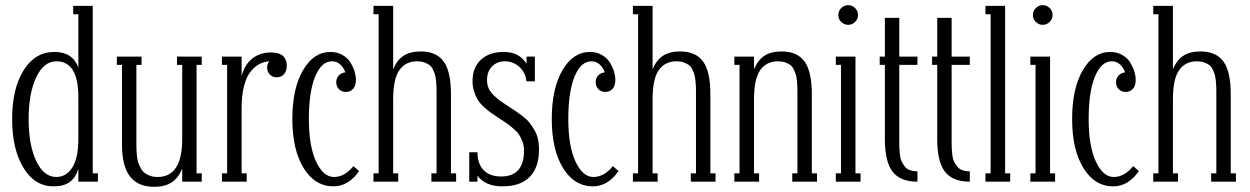

<svg xmlns="http://www.w3.org/2000/svg" viewBox="-20 -703 4836 743"><path d="M187 18.1Q114.3 18.1 70.6 -54Q26.9 -126 26.9 -242.2Q26.9 -358.9 71 -430.4Q115.2 -502 190.9 -502Q260.7 -502 283.2 -441.9V-647.9H263.2V-680.2H338.9V-32.2H358.9V0H283.2V-49.8Q272 -14.2 249 2Q226.1 18.1 187 18.1ZM198.2 -18.1Q235.8 -18.1 259.5 -54.4Q283.2 -90.8 283.2 -165V-327.1Q283.2 -465.8 198.2 -465.8Q149.4 -465.8 120.1 -403.8Q90.8 -341.8 90.8 -242.2Q90.8 -142.1 120.1 -80.1Q149.4 -18.1 198.2 -18.1Z M760.7 -483.9V-452.1H740.7V-32.2H760.7V0H685.1V-50.8Q670.9 -14.6 644.5 2.7Q618.2 20 576.2 20Q515.1 20 483.6 -19.3Q452.1 -58.6 452.1 -145V-452.1H432.1V-483.9H527.8V-452.1H507.8V-145Q507.8 -131.8 508.1 -124Q508.3 -116.2 509.8 -101.1Q511.2 -85.9 514.2 -76.4Q517.1 -66.9 523.2 -54.7Q529.3 -42.5 537.6 -35.4Q545.9 -28.3 559.3 -23.2Q572.8 -18.1 589.8 -18.1Q685.1 -18.1 685.1 -165V-452.1H665V-483.9Z M1027.8 -500Q1047.4 -500 1060.8 -494.9Q1074.2 -489.7 1080.1 -481Q1085.9 -472.2 1087.9 -464.8Q1089.8 -457.5 1089.8 -449.2Q1089.8 -428.2 1079.1 -416Q1068.4 -403.8 1050.8 -403.8Q1034.7 -403.8 1024.2 -414.8Q1013.7 -425.8 1013.7 -441.9Q1013.7 -454.1 1022 -465.8Q1001 -464.4 983.2 -454.8Q965.3 -445.3 949.5 -425.5Q933.6 -405.8 924.3 -369.9Q915 -334 915 -285.2V-32.2H934.6V0H838.9V-32.2H858.9V-452.1H838.9V-483.9H915V-409.2Q926.8 -453.6 956.8 -476.8Q986.8 -500 1027.8 -500Z M1347.7 -60.1 1369.6 -41Q1328.6 18.1 1270.5 18.1Q1198.7 18.1 1155 -52.7Q1111.3 -123.5 1111.3 -242.2Q1111.3 -360.4 1152.6 -431.2Q1193.8 -502 1259.3 -502Q1285.2 -502 1305.4 -490.2Q1325.7 -478.5 1336.4 -460.7Q1347.2 -442.9 1352.3 -425.8Q1357.4 -408.7 1357.4 -394Q1357.4 -371.6 1346.7 -359.4Q1335.9 -347.2 1318.4 -347.2Q1302.2 -347.2 1291.7 -357.9Q1281.2 -368.7 1281.2 -384.8Q1281.2 -400.4 1291 -410.9Q1300.8 -421.4 1316.4 -422.9Q1310.1 -441.4 1296.6 -453.6Q1283.2 -465.8 1264.6 -465.8Q1224.1 -465.8 1199.7 -407Q1175.3 -348.1 1175.3 -242.2Q1175.3 -137.7 1203.1 -77.9Q1231 -18.1 1272.5 -18.1Q1314 -18.1 1347.7 -60.1Z M1725.1 -338.9V-32.2H1745.1V0H1649.4V-32.2H1669.4V-338.9Q1669.4 -356 1669.2 -365Q1668.9 -374 1667.5 -389.6Q1666 -405.3 1663.3 -414.1Q1660.6 -422.9 1655.3 -434.1Q1649.9 -445.3 1642.1 -451.2Q1634.3 -457 1622.1 -461.4Q1609.9 -465.8 1594.2 -465.8Q1549.8 -465.8 1525.6 -431.9Q1501.5 -397.9 1501.5 -318.8V-32.2H1521V0H1425.3V-32.2H1445.3V-647.9H1425.3V-680.2H1501.5V-435.1Q1516.1 -470.2 1541.5 -487.1Q1566.9 -503.9 1608.4 -503.9Q1668.5 -503.9 1696.8 -465.1Q1725.1 -426.3 1725.1 -338.9Z M1949.7 -290Q1968.3 -278.3 1978 -271.5Q1987.8 -264.6 2003.9 -252.2Q2020 -239.7 2029.1 -228Q2038.1 -216.3 2047.6 -200.7Q2057.1 -185.1 2061.5 -166Q2065.9 -147 2065.9 -125Q2065.9 -54.7 2029.8 -18.3Q1993.7 18.1 1924.8 18.1Q1858.4 18.1 1827.6 -22.9V0H1795.9V-113.8H1827.6Q1827.6 -69.3 1851.6 -44.7Q1875.5 -20 1918.9 -20Q2007.8 -20 2007.8 -120.1Q2007.8 -138.2 2002 -154.5Q1996.1 -170.9 1988.5 -182.1Q1981 -193.4 1965.8 -206.3Q1950.7 -219.2 1940.7 -226.1Q1930.7 -232.9 1911.6 -245.1Q1891.6 -258.3 1880.9 -265.9Q1870.1 -273.4 1854 -287.8Q1837.9 -302.2 1829.6 -315.4Q1821.3 -328.6 1814.9 -347.9Q1808.6 -367.2 1808.6 -389.2Q1808.6 -441.9 1841.1 -471.9Q1873.5 -502 1929.7 -502Q1989.7 -502 2017.6 -456.1V-483.9H2049.8V-388.2H2017.6Q2013.2 -423.3 1989.3 -444.6Q1965.3 -465.8 1933.6 -465.8Q1903.8 -465.8 1884.3 -446Q1864.7 -426.3 1864.7 -393.1Q1864.7 -376 1870.8 -361.6Q1877 -347.2 1891.1 -333.7Q1905.3 -320.3 1916.7 -312Q1928.2 -303.7 1949.7 -290Z M2351.6 -60.1 2373.5 -41Q2332.5 18.1 2274.4 18.1Q2202.6 18.1 2158.9 -52.7Q2115.2 -123.5 2115.2 -242.2Q2115.2 -360.4 2156.5 -431.2Q2197.8 -502 2263.2 -502Q2289.1 -502 2309.3 -490.2Q2329.6 -478.5 2340.3 -460.7Q2351.1 -442.9 2356.2 -425.8Q2361.3 -408.7 2361.3 -394Q2361.3 -371.6 2350.6 -359.4Q2339.8 -347.2 2322.3 -347.2Q2306.2 -347.2 2295.7 -357.9Q2285.2 -368.7 2285.2 -384.8Q2285.2 -400.4 2294.9 -410.9Q2304.7 -421.4 2320.3 -422.9Q2314 -441.4 2300.5 -453.6Q2287.1 -465.8 2268.6 -465.8Q2228 -465.8 2203.6 -407Q2179.2 -348.1 2179.2 -242.2Q2179.2 -137.7 2207 -77.9Q2234.9 -18.1 2276.4 -18.1Q2317.9 -18.1 2351.6 -60.1Z M2729 -338.9V-32.2H2749V0H2653.3V-32.2H2673.3V-338.9Q2673.3 -356 2673.1 -365Q2672.9 -374 2671.4 -389.6Q2669.9 -405.3 2667.2 -414.1Q2664.6 -422.9 2659.2 -434.1Q2653.8 -445.3 2646 -451.2Q2638.2 -457 2626 -461.4Q2613.8 -465.8 2598.1 -465.8Q2553.7 -465.8 2529.5 -431.9Q2505.4 -397.9 2505.4 -318.8V-32.2H2524.9V0H2429.2V-32.2H2449.2V-647.9H2429.2V-680.2H2505.4V-435.1Q2520 -470.2 2545.4 -487.1Q2570.8 -503.9 2612.3 -503.9Q2672.4 -503.9 2700.7 -465.1Q2729 -426.3 2729 -338.9Z M3121.6 -338.9V-32.2H3141.6V0H3045.9V-32.2H3065.9V-338.9Q3065.9 -356 3065.7 -365Q3065.4 -374 3064 -389.6Q3062.5 -405.3 3059.8 -414.1Q3057.1 -422.9 3051.8 -434.1Q3046.4 -445.3 3038.6 -451.2Q3030.8 -457 3018.6 -461.4Q3006.3 -465.8 2990.7 -465.8Q2946.3 -465.8 2922.1 -431.9Q2897.9 -397.9 2897.9 -318.8V-32.2H2917.5V0H2821.8V-32.2H2841.8V-452.1H2821.8V-483.9H2897.9V-435.1Q2912.6 -470.2 2938 -487.1Q2963.4 -503.9 3004.9 -503.9Q3064.9 -503.9 3093.3 -465.1Q3121.6 -426.3 3121.6 -338.9Z M3288.8 -617.9Q3277.3 -606.9 3262.2 -606.9Q3247.1 -606.9 3235.6 -617.9Q3224.1 -628.9 3224.1 -645Q3224.1 -661.1 3235.6 -672.1Q3247.1 -683.1 3262.2 -683.1Q3277.3 -683.1 3288.8 -672.1Q3300.3 -661.1 3300.3 -645Q3300.3 -628.9 3288.8 -617.9ZM3310.1 0H3214.4V-32.2H3234.4V-452.1H3214.4V-483.9H3290.5V-32.2H3310.1Z M3530.3 -483.9V-452.1H3460V-154.8Q3460 -138.2 3460.4 -128.9Q3460.9 -119.6 3462.6 -103.8Q3464.4 -87.9 3469 -78.6Q3473.6 -69.3 3481 -59.3Q3488.3 -49.3 3501 -44.7Q3513.7 -40 3530.3 -40V0Q3463.9 0 3434.1 -38.6Q3404.3 -77.1 3404.3 -165V-452.1H3384.3V-483.9H3404.3V-633.8H3460V-483.9Z M3732.9 -483.9V-452.1H3662.6V-154.8Q3662.6 -138.2 3663.1 -128.9Q3663.6 -119.6 3665.3 -103.8Q3667 -87.9 3671.6 -78.6Q3676.3 -69.3 3683.6 -59.3Q3690.9 -49.3 3703.6 -44.7Q3716.3 -40 3732.9 -40V0Q3666.5 0 3636.7 -38.6Q3606.9 -77.1 3606.9 -165V-452.1H3586.9V-483.9H3606.9V-633.8H3662.6V-483.9Z M3889.2 0H3793.5V-32.2H3813.5V-647.9H3793.5V-680.2H3869.6V-32.2H3889.2Z M4041.7 -617.9Q4030.3 -606.9 4015.1 -606.9Q4000 -606.9 3988.5 -617.9Q3977.1 -628.9 3977.1 -645Q3977.1 -661.1 3988.5 -672.1Q4000 -683.1 4015.1 -683.1Q4030.3 -683.1 4041.7 -672.1Q4053.2 -661.1 4053.2 -645Q4053.2 -628.9 4041.7 -617.9ZM4063 0H3967.3V-32.2H3987.3V-452.1H3967.3V-483.9H4043.5V-32.2H4063Z M4365.2 -60.1 4387.2 -41Q4346.2 18.1 4288.1 18.1Q4216.3 18.1 4172.6 -52.7Q4128.9 -123.5 4128.9 -242.2Q4128.9 -360.4 4170.2 -431.2Q4211.4 -502 4276.9 -502Q4302.7 -502 4323 -490.2Q4343.3 -478.5 4354 -460.7Q4364.7 -442.9 4369.9 -425.8Q4375 -408.7 4375 -394Q4375 -371.6 4364.3 -359.4Q4353.5 -347.2 4335.9 -347.2Q4319.8 -347.2 4309.3 -357.9Q4298.8 -368.7 4298.8 -384.8Q4298.8 -400.4 4308.6 -410.9Q4318.4 -421.4 4334 -422.9Q4327.6 -441.4 4314.2 -453.6Q4300.8 -465.8 4282.2 -465.8Q4241.7 -465.8 4217.3 -407Q4192.9 -348.1 4192.9 -242.2Q4192.9 -137.7 4220.7 -77.9Q4248.5 -18.1 4290 -18.1Q4331.5 -18.1 4365.2 -60.1Z M4742.7 -338.9V-32.2H4762.7V0H4667V-32.2H4687V-338.9Q4687 -356 4686.8 -365Q4686.5 -374 4685.1 -389.6Q4683.6 -405.3 4680.9 -414.1Q4678.2 -422.9 4672.9 -434.1Q4667.5 -445.3 4659.7 -451.2Q4651.9 -457 4639.6 -461.4Q4627.4 -465.8 4611.8 -465.8Q4567.4 -465.8 4543.2 -431.9Q4519 -397.9 4519 -318.8V-32.2H4538.6V0H4442.9V-32.2H4462.9V-647.9H4442.9V-680.2H4519V-435.1Q4533.7 -470.2 4559.1 -487.1Q4584.5 -503.9 4626 -503.9Q4686 -503.9 4714.4 -465.1Q4742.7 -426.3 4742.7 -338.9Z"/></svg>

Font: Margherita Light
Style: Regular
Weight: 300
Designer: James Puckett
Foundry: Dunwich Type Founders
Version: Version 1.008;hotconv 1.0.109;makeotfexe 2.5.65596